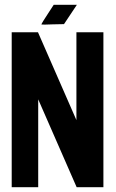

<svg xmlns="http://www.w3.org/2000/svg" viewBox="-20 -784 486 804"><path d="M168 -681Q153 -681 153 -682L161 -696L179 -724L205 -764H302L248 -683L200 -682ZM29 0V-649H139L300 -281V-649H413V0H301L140 -368V0Z"/></svg>

Font: New Amsterdam
Style: Regular
Weight: 400
Designer: Vladimir Nikolic
Foundry: Vladimir Nikolic
Version: Version 1.000; ttfautohint (v1.8.4.7-5d5b)